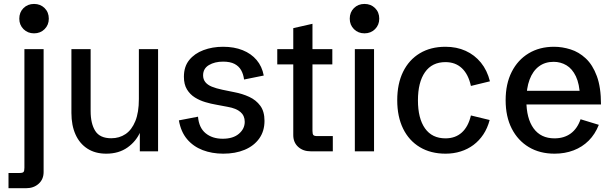

<svg xmlns="http://www.w3.org/2000/svg" viewBox="-20 -781 3164 991"><path d="M23.9 190.4V111.8H81.5Q97.2 111.8 101.6 106.4Q106 101.1 106 85V-527.3H205.1V106.9Q205.1 144.5 179.4 167.5Q153.8 190.4 115.2 190.4ZM155.8 -608.9Q123 -608.9 101.3 -630.6Q79.6 -652.3 79.6 -684.6Q79.6 -717.8 101.3 -739.3Q123 -760.7 155.8 -760.7Q188.5 -760.7 210.2 -739.3Q231.9 -717.8 231.9 -684.6Q231.9 -652.3 210.2 -630.6Q188.5 -608.9 155.8 -608.9Z M528.3 12.2Q471.7 12.2 431.4 -13.7Q391.1 -39.6 369.9 -86.7Q348.6 -133.8 348.6 -198.2V-527.3H447.8V-207.5Q447.8 -143.1 471.7 -105.2Q495.6 -67.4 554.2 -67.4Q596.2 -67.4 628.2 -89.1Q660.2 -110.8 678.5 -155.8Q696.8 -200.7 696.8 -269.5V-527.3H795.9V0H701.7V-124L705.1 -102.5Q683.6 -52.2 638.4 -20Q593.3 12.2 528.3 12.2Z M1132.3 12.2Q1074.2 12.2 1025.9 -6.3Q977.5 -24.9 945.6 -62.7Q913.6 -100.6 903.3 -159.7L1002 -178.7Q1006.8 -121.6 1041.3 -93.3Q1075.7 -64.9 1129.4 -64.9Q1183.1 -64.9 1213.1 -90.6Q1243.2 -116.2 1243.2 -152.3Q1243.2 -183.6 1221.4 -202.6Q1199.7 -221.7 1155.3 -229.5L1095.7 -240.7Q1069.3 -245.1 1040.3 -253.7Q1011.2 -262.2 986.1 -277.8Q960.9 -293.5 945.1 -319.3Q929.2 -345.2 929.2 -384.8Q929.2 -437 956.5 -470.9Q983.9 -504.9 1030 -522.2Q1076.2 -539.6 1131.3 -539.6Q1188.5 -539.6 1232.4 -522Q1276.4 -504.4 1304.4 -471.4Q1332.5 -438.5 1341.3 -391.1L1239.7 -370.6Q1236.3 -397.9 1224.6 -418.7Q1212.9 -439.5 1190.4 -451.2Q1168 -462.9 1131.3 -462.9Q1088.4 -462.9 1058.3 -445.1Q1028.3 -427.2 1028.3 -392.1Q1028.3 -371.6 1039.8 -357.2Q1051.3 -342.8 1073.2 -333.7Q1095.2 -324.7 1127.4 -317.9L1189.5 -305.2Q1231 -297.4 1266.4 -281Q1301.8 -264.6 1323.5 -235.1Q1345.2 -205.6 1345.2 -157.2Q1345.2 -104 1317.9 -65.9Q1290.5 -27.8 1242.7 -7.8Q1194.8 12.2 1132.3 12.2Z M1583.5 0Q1544.4 0 1519 -22.9Q1493.7 -45.9 1493.7 -83.5V-448.7H1411.1V-527.3H1493.7V-635.7L1592.8 -658.2V-527.3H1695.3V-448.7H1592.8V-105.5Q1592.8 -89.4 1597.4 -84Q1602.1 -78.6 1617.2 -78.6H1697.8V0Z M1811.5 0V-527.3H1910.6V0ZM1861.3 -608.9Q1828.6 -608.9 1806.9 -630.6Q1785.2 -652.3 1785.2 -684.6Q1785.2 -717.8 1806.9 -739.3Q1828.6 -760.7 1861.3 -760.7Q1894 -760.7 1915.8 -739.3Q1937.5 -717.8 1937.5 -684.6Q1937.5 -652.3 1915.8 -630.6Q1894 -608.9 1861.3 -608.9Z M2279.8 12.2Q2203.1 12.2 2147 -21.5Q2090.8 -55.2 2060.5 -117.2Q2030.3 -179.2 2030.3 -263.7Q2030.3 -348.6 2060.5 -410.4Q2090.8 -472.2 2146.7 -505.9Q2202.6 -539.6 2279.3 -539.6Q2336.9 -539.6 2383.3 -518.6Q2429.7 -497.6 2462.2 -457.8Q2494.6 -418 2508.8 -361.3L2410.6 -337.4Q2397.5 -397.5 2364 -429Q2330.6 -460.4 2279.3 -460.4Q2210 -460.4 2173.6 -408.4Q2137.2 -356.4 2137.2 -263.2Q2137.2 -169.9 2173.6 -118.4Q2210 -66.9 2279.3 -66.9Q2330.1 -66.9 2363.5 -96.9Q2397 -127 2410.6 -185.1L2507.3 -161.6Q2496.1 -119.1 2474.6 -86.9Q2453.1 -54.7 2423.6 -32.7Q2394 -10.7 2357.7 0.7Q2321.3 12.2 2279.8 12.2Z M2842.3 12.2Q2766.1 12.2 2709.5 -21.7Q2652.8 -55.7 2621.3 -117.4Q2589.8 -179.2 2589.8 -263.7Q2589.8 -348.1 2621.1 -409.9Q2652.3 -471.7 2708.5 -505.6Q2764.6 -539.6 2839.4 -539.6Q2881.8 -539.6 2924.8 -526.1Q2967.8 -512.7 3003.4 -479.5Q3039.1 -446.3 3060.5 -388.4Q3082 -330.6 3082 -241.7H2653.8V-312.5H2995.1L2973.6 -283.2Q2971.2 -347.7 2952.4 -387Q2933.6 -426.3 2903.6 -444.1Q2873.5 -461.9 2837.4 -461.9Q2793 -461.9 2761.5 -438.2Q2730 -414.6 2713.4 -370.1Q2696.8 -325.7 2696.8 -262.7Q2696.8 -169.9 2734.1 -118.4Q2771.5 -66.9 2841.8 -66.9Q2891.6 -66.9 2925.8 -92Q2960 -117.2 2976.6 -165.5L3070.8 -136.7Q3051.8 -88.4 3018.6 -55.2Q2985.4 -22 2940.4 -4.9Q2895.5 12.2 2842.3 12.2Z"/></svg>

Font: Schibsted Grotesk Medium
Style: Regular
Weight: 500
Designer: Bakken & Baeck AS, Henrik Kongsvoll
Foundry: Schibsted ASA
Version: Version 1.100;gftools[0.9.25]